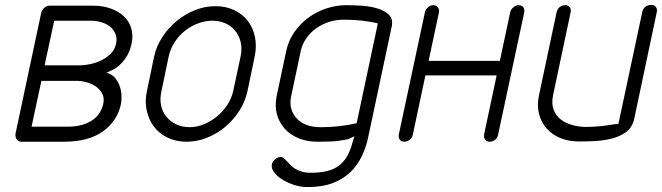

<svg xmlns="http://www.w3.org/2000/svg" viewBox="-20 -575 2686 779"><path d="M147 -522Q150 -534 159.5 -543Q169 -552 183 -552H357Q397 -552 429 -540.5Q461 -529 482.5 -509Q504 -489 512.5 -460.5Q521 -432 514 -398Q507 -366 493 -344.5Q479 -323 463.5 -309.5Q448 -296 434 -290L412 -280Q435 -274 448 -257.5Q461 -241 467 -221.5Q473 -202 473 -183Q473 -164 471 -154Q457 -85 398.5 -42.5Q340 0 240 0H65Q53 -1 47 -11Q41 -21 43 -33ZM148 -247 108 -61H253Q289 -61 315 -69Q341 -77 358.5 -90Q376 -103 385.5 -119.5Q395 -136 399 -154Q404 -177 395 -194.5Q386 -212 369.5 -223.5Q353 -235 332 -241Q311 -247 293 -247ZM306 -310Q324 -310 347 -315Q370 -320 391.5 -330.5Q413 -341 429.5 -357.5Q446 -374 451 -398Q455 -416 450 -432.5Q445 -449 432 -462Q419 -475 397 -483Q375 -491 345 -491H200L161 -310Z M605 -344Q614 -387 638.5 -424.5Q663 -462 697 -490Q731 -518 771.5 -534Q812 -550 854 -550Q896 -550 930 -534Q964 -518 985.5 -490Q1007 -462 1014.5 -424.5Q1022 -387 1013 -344L984 -205Q975 -163 951 -125.5Q927 -88 893.5 -60Q860 -32 819.5 -16Q779 0 737 0Q695 0 661 -16Q627 -32 605.5 -60Q584 -88 575.5 -125.5Q567 -163 576 -205ZM635 -205Q628 -174 633.5 -147.5Q639 -121 655 -101.5Q671 -82 695 -70.5Q719 -59 750 -59Q778 -59 806.5 -70.5Q835 -82 859 -101.5Q883 -121 901 -147.5Q919 -174 926 -205L956 -345Q963 -378 956.5 -404.5Q950 -431 934 -450.5Q918 -470 894 -480.5Q870 -491 842 -491Q813 -491 784.5 -480.5Q756 -470 731.5 -451Q707 -432 689 -404.5Q671 -377 664 -344Z M1513 -480Q1481 -488 1446.5 -491.5Q1412 -495 1384 -495H1372Q1343 -495 1315 -486Q1287 -477 1263.5 -460.5Q1240 -444 1223 -420Q1206 -396 1200 -367L1162 -188Q1155 -157 1162 -133Q1169 -109 1185.5 -92.5Q1202 -76 1226 -67.5Q1250 -59 1279 -59H1289Q1318 -59 1355.5 -63Q1393 -67 1427 -75ZM1474 -19Q1466 20 1449 56.5Q1432 93 1403.5 121.5Q1375 150 1332 167Q1289 184 1228 184Q1200 184 1172.5 175Q1145 166 1124 152.5Q1103 139 1091.5 123Q1080 107 1083 92Q1086 80 1096.5 71Q1107 62 1120 62Q1126 62 1131.5 67Q1137 72 1145 80Q1152 88 1160 96Q1168 104 1179 110.5Q1190 117 1205 121.5Q1220 126 1240 126Q1279 126 1307 119Q1335 112 1355 97Q1375 82 1388 59.5Q1401 37 1409 7L1418 -22L1394 -11Q1393 -10 1391 -10Q1352 -2 1323.5 -1Q1295 0 1274 0H1267Q1227 0 1193 -13.5Q1159 -27 1136 -52Q1113 -77 1103.5 -111.5Q1094 -146 1103 -188L1141 -367Q1150 -410 1174 -444.5Q1198 -479 1231.5 -503.5Q1265 -528 1305 -541Q1345 -554 1385 -554Q1410 -554 1444.5 -552Q1479 -550 1509 -541.5Q1539 -533 1557.5 -515.5Q1576 -498 1569 -466Z M1704 -525Q1706 -536 1716 -545Q1726 -554 1738 -554Q1751 -554 1757 -545Q1763 -536 1761 -525L1719 -328H2008L2050 -525Q2052 -536 2062.5 -545Q2073 -554 2084 -554Q2098 -554 2103.5 -545Q2109 -536 2107 -525L2001 -29Q1999 -17 1989.5 -8.5Q1980 0 1966 0Q1955 0 1948.5 -8.5Q1942 -17 1944 -29L1995 -269H1706L1655 -29Q1653 -17 1643 -8.5Q1633 0 1620 0Q1608 0 1602 -8.5Q1596 -17 1598 -29Z M2586 -527Q2588 -539 2598 -547Q2608 -555 2621 -555Q2635 -555 2641 -547Q2647 -539 2645 -527L2553 -92Q2545 -57 2519 -38.5Q2493 -20 2459 -12Q2425 -4 2389.5 -2.5Q2354 -1 2329 -1Q2288 -1 2254.5 -14.5Q2221 -28 2198.5 -53Q2176 -78 2167 -112.5Q2158 -147 2167 -189L2238 -524Q2241 -538 2250.5 -546Q2260 -554 2274 -554Q2285 -554 2291.5 -546Q2298 -538 2295 -524L2224 -189Q2217 -155 2226 -130.5Q2235 -106 2255 -90.5Q2275 -75 2302.5 -67.5Q2330 -60 2360 -60Q2388 -60 2420 -63.5Q2452 -67 2472 -71Q2474 -71 2480.5 -71.5Q2487 -72 2489 -72Z"/></svg>

Font: VDS
Style: Thin Italic
Weight: 100
Width: 0
Designer: artmaker
Foundry: artmaker
Version: Version 1.000 2012 initial release